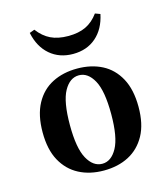

<svg xmlns="http://www.w3.org/2000/svg" viewBox="-99 -710 702 800"><g transform="rotate(-15 252.0 -310.0)"><path d="M251.6 11.3Q191.1 11.3 144.8 -12.9Q98.4 -37.1 71.8 -85.5Q45.2 -133.9 45.2 -208.1Q45.2 -282.3 71.8 -331.5Q98.4 -380.6 145.2 -404.4Q191.9 -428.2 252.4 -428.2Q312.9 -428.2 359.3 -404.4Q405.6 -380.6 432.3 -331.5Q458.9 -282.3 458.9 -208.1Q458.9 -133.9 432.3 -85.5Q405.6 -37.1 359.3 -12.9Q312.9 11.3 251.6 11.3ZM252.4 -17.7Q291.1 -17.7 316.1 -63.3Q341.1 -108.9 341.1 -208.1Q341.1 -308.9 316.1 -354Q291.1 -399.2 252.4 -399.2Q212.9 -399.2 187.9 -354Q162.9 -308.9 162.9 -208.1Q162.9 -108.9 187.9 -63.3Q212.9 -17.7 252.4 -17.7ZM253.2 -491.1Q194.4 -491.1 154 -525.8Q113.7 -560.5 100.8 -622.6L122.6 -630.6Q146.8 -598.4 177.8 -583.5Q208.9 -568.5 253.2 -568.5Q298.4 -568.5 329.4 -583.5Q360.5 -598.4 383.9 -630.6L405.6 -622.6Q392.7 -560.5 352.8 -525.8Q312.9 -491.1 253.2 -491.1Z"/></g></svg>

Font: Playfair
Style: Bold
Weight: 700
Designer: Claus Eggers Sørensen
Foundry: Claus Eggers Sørensen
Version: Version 2.001;gftools[0.9.30]